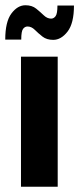

<svg xmlns="http://www.w3.org/2000/svg" viewBox="-45 -712 302 732"><path d="M35 0V-496H175V0ZM-25 -561Q-25 -629 -1.5 -660.5Q22 -692 52 -692Q77 -692 93 -679Q109 -666 122 -653.5Q135 -641 150 -641Q160 -641 167 -650.5Q174 -660 174 -691H237Q237 -623 212.5 -591.5Q188 -560 158 -560Q133 -560 117 -572.5Q101 -585 88 -598Q75 -611 60 -611Q50 -611 43 -602Q36 -593 36 -561Z"/></svg>

Font: Host Grotesk ExtraBold
Style: Regular
Weight: 800
Designer: Doğukan Karapınar
Foundry: Element Type
Version: Version 1.003; ttfautohint (v1.8.4.7-5d5b)